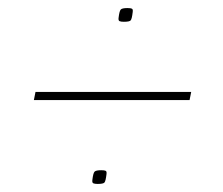

<svg xmlns="http://www.w3.org/2000/svg" viewBox="-20 -527 553 476"><path d="M274 -483Q276 -500 279.5 -503.5Q283 -507 296 -507Q304 -507 307 -505.5Q310 -504 309 -497Q307 -480 304 -476.5Q301 -473 287 -473Q280 -473 276.5 -474.5Q273 -476 274 -483ZM64 -279 68 -299H454L450 -279ZM209 -81Q211 -98 214.5 -101.5Q218 -105 231 -105Q239 -105 242 -103.5Q245 -102 244 -95Q242 -78 239 -74.5Q236 -71 222 -71Q215 -71 211.5 -72.5Q208 -74 209 -81Z"/></svg>

Font: Georama ExtraExtended Thin
Style: Italic
Weight: 100
Width: 8
Italic angle: -9°
Designer: Jean-Baptiste Levee
Foundry: Production Type
Version: Version 1.000